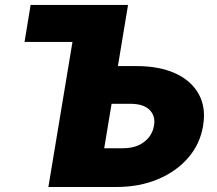

<svg xmlns="http://www.w3.org/2000/svg" viewBox="-20 -747 868 767"><path d="M78.1 -579.5 102.3 -727.3H491.5L451 -483H525.6Q617.5 -483 681.3 -453.5Q745 -424 774.3 -370.4Q803.6 -316.8 791.2 -244.3Q779.5 -171.9 731.9 -116.8Q684.3 -61.8 610.4 -30.9Q536.6 0 444.6 0H173.3L269.5 -579.5ZM425.8 -332.4 396.3 -154.8H470.2Q523.8 -154.8 556.5 -180.6Q589.1 -206.3 595.2 -245.7Q601.9 -283 577.8 -307.7Q553.6 -332.4 500 -332.4Z"/></svg>

Font: Inter UI Black
Style: Italic
Weight: 900
Italic angle: -9.39999°
Designer: Rasmus Andersson
Foundry: rsms
Version: 3.2;8d6f07862